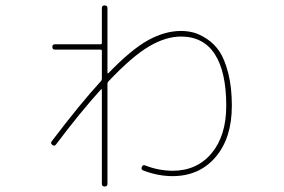

<svg xmlns="http://www.w3.org/2000/svg" viewBox="-20 -636 1040 704"><path d="M185.5 -106.4Q179.7 -98.6 171.9 -104.5Q164.1 -110.4 169.9 -118.2Q272.5 -253.9 349.6 -337.9Q353.5 -341.8 353.5 -346.7V-449.2Q353.5 -454.1 348.6 -454.1H181.6Q171.9 -454.1 171.9 -463.9Q171.9 -473.6 181.6 -473.6H348.6Q353.5 -473.6 353.5 -478.5V-606.4Q353.5 -616.2 363.8 -616.2Q374 -616.2 374 -606.4V-369.1Q374 -368.2 375 -367.2Q376 -366.2 377 -367.2Q461.9 -455.1 523.4 -488.8Q585 -522.5 643.6 -522.5Q668 -522.5 689.9 -516.6Q711.9 -510.7 738.8 -493.2Q765.6 -475.6 784.7 -447.3Q803.7 -418.9 816.9 -367.7Q830.1 -316.4 830.1 -248Q830.1 -129.9 770.5 -60.1Q710.9 9.8 612.3 9.8Q559.6 9.8 505.9 -10.7Q496.1 -14.6 500 -23.9Q503.9 -33.2 512.7 -29.3Q559.6 -10.7 612.3 -9.8Q702.1 -9.8 755.9 -74.2Q809.6 -138.7 809.6 -248Q809.6 -373 767.6 -437.5Q725.6 -502 643.6 -502Q587.9 -502 526.4 -465.8Q464.8 -429.7 377 -336.9Q374 -334 374 -329.1V38.1Q374 47.9 363.8 47.9Q353.5 47.9 353.5 38.1V-306.6Q353.5 -307.6 352.5 -308.6Q351.6 -309.6 350.6 -308.6Q274.4 -224.6 185.5 -106.4Z"/></svg>

Font: Rounded Mgen+ 1m thin
Style: Regular
Weight: 100
Designer: [Source Han Sans]
Ryoko NISHIZUKA  (kana & ideographs); Paul D. Hunt (Latin, Greek & Cyrillic); Wenlong ZHANG  (bopomofo
Version: Version 1.059.20150602